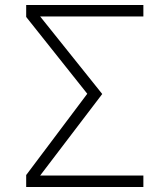

<svg xmlns="http://www.w3.org/2000/svg" viewBox="-20 -750 640 770"><path d="M85 0V-48L330 -374L85 -682V-730H555V-684H141L390 -373L141 -46H555V0Z"/></svg>

Font: NKDuy Mono Thin
Style: Regular
Weight: 100
Monospace: yes
Designer: NKDuy
Foundry: NKDuy
Version: Version 2.251; ttfautohint (v1.8.4.7-5d5b)